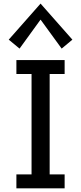

<svg xmlns="http://www.w3.org/2000/svg" viewBox="-20 -1020 440 1040"><path d="M27.3 -805.2 199.2 -1000H200.2L372.1 -805.2L314 -756.8L200.2 -913.1H199.2L85.9 -756.8ZM68.8 0V-75.2H150.9V-619.1H68.8V-694.8H330.1V-619.1H249V-75.2H330.1V0Z"/></svg>

Font: CMU Concrete
Style: Bold
Weight: 700
Version: Version 0.7.0